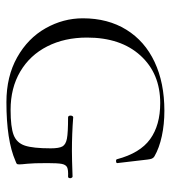

<svg xmlns="http://www.w3.org/2000/svg" viewBox="13 -533 532 598"><g transform="rotate(90 279.0 -234.0)"><path d="M37 -226Q37 -304 72.5 -361.5Q108 -419 173 -449.5Q238 -480 325 -480Q367 -480 404 -472Q441 -464 467 -449Q472 -446 474 -441Q476 -436 477 -427L488 -333Q488 -330 482.5 -329.5Q477 -329 476 -332Q457 -404 413.5 -435.5Q370 -467 301 -467Q209 -467 153 -405.5Q97 -344 97 -239Q97 -169 124.5 -115Q152 -61 203 -31Q254 -1 322 -1Q376 -1 400.5 -10.5Q425 -20 433.5 -45.5Q442 -71 442 -126Q442 -152 436 -162.5Q430 -173 411.5 -176.5Q393 -180 346 -180Q340 -180 340 -188Q340 -191 341.5 -193.5Q343 -196 345 -196Q397 -192 450 -192Q474 -192 530 -194Q532 -194 533.5 -191.5Q535 -189 535 -187Q535 -180 530 -180Q509 -181 501 -177Q493 -173 490.5 -160.5Q488 -148 488 -116Q488 -71 490 -53Q492 -35 492 -28Q492 -22 490.5 -20.5Q489 -19 481 -16Q417 12 298 12Q218 12 158.5 -21.5Q99 -55 68 -110Q37 -165 37 -226Z"/></g></svg>

Font: Cormorant Unicase Light
Style: Regular
Weight: 300
Designer: Christian Thalmann (Catharsis Fonts)
Foundry: Catharsis Fonts
Version: Version 4.000